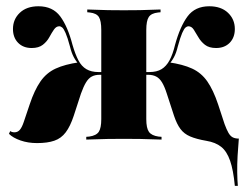

<svg xmlns="http://www.w3.org/2000/svg" viewBox="-20 -450 799 619"><path d="M99.2 11.3Q70.2 11.3 46 2.8Q21.8 -5.6 8.9 -18.5L12.9 -27.4Q18.5 -23.4 26.6 -23.4Q37.1 -23.4 44 -31.5Q50.8 -39.5 56.5 -56.5L75.8 -113.7Q91.1 -159.7 110.5 -187.5Q129.8 -215.3 159.7 -229Q189.5 -242.7 235.5 -249.2V-241.1Q225 -252.4 217.7 -266.1Q210.5 -279.8 205.6 -300Q197.6 -329.8 191.5 -343.5Q185.5 -357.3 180.6 -361.3Q175.8 -365.3 171 -365.3Q161.3 -365.3 154 -354.8Q146.8 -344.4 139.1 -330.2Q131.5 -316.1 118.1 -305.6Q104.8 -295.2 82.3 -295.2Q54.8 -295.2 38.3 -312.1Q21.8 -329 21.8 -356.5Q21.8 -387.9 44 -408.9Q66.1 -429.8 104 -429.8Q150 -429.8 174.2 -397.2Q198.4 -364.5 213.7 -305.6Q222.6 -275 232.7 -255.6Q242.7 -236.3 258.5 -227Q274.2 -217.7 297.6 -217.7H327.4V-208.9H301.6Q286.3 -208.9 275.8 -203.2Q265.3 -197.6 257.3 -184.3Q249.2 -171 241.1 -148.4L217.7 -76.6Q206.5 -42.7 191.9 -23.4Q177.4 -4 155.2 3.6Q133.1 11.3 99.2 11.3ZM737.1 149.2Q732.3 98.4 721.8 68.1Q711.3 37.9 693.1 23.4Q675 8.9 645.2 4Q612.9 -1.6 593.1 -10.1Q573.4 -18.5 561.7 -34.3Q550 -50 541.1 -76.6L517.7 -148.4Q510.5 -171 502.4 -184.3Q494.4 -197.6 483.5 -203.2Q472.6 -208.9 457.3 -208.9H431.5V-217.7H461.3Q485.5 -217.7 500.8 -227Q516.1 -236.3 526.6 -255.6Q537.1 -275 544.4 -305.6Q560.5 -364.5 584.7 -397.2Q608.9 -429.8 654.8 -429.8Q692.7 -429.8 714.9 -408.9Q737.1 -387.9 737.1 -356.5Q737.1 -329 720.6 -312.1Q704 -295.2 676.6 -295.2Q654 -295.2 640.7 -305.6Q627.4 -316.1 619.4 -330.2Q611.3 -344.4 604.4 -354.8Q597.6 -365.3 587.1 -365.3Q583.1 -365.3 578.2 -361.3Q573.4 -357.3 567.3 -343.5Q561.3 -329.8 553.2 -300Q548.4 -279.8 541.1 -266.1Q533.9 -252.4 523.4 -241.1V-249.2Q569.4 -242.7 599.2 -229Q629 -215.3 648.4 -187.5Q667.7 -159.7 683.1 -113.7L704 -50Q710.5 -32.3 716.5 -21.8Q722.6 -11.3 730.2 -7.3Q737.9 -3.2 750 -3.2Q747.6 23.4 746 52Q744.4 80.6 744.8 106Q745.2 131.5 746.8 149.2ZM306.5 -209.7V-353.2Q306.5 -383.1 298.8 -395.2Q291.1 -407.3 269.4 -409.7L261.3 -410.5V-419.4Q302.4 -417.7 328.6 -417.3Q354.8 -416.9 379 -416.9Q404.8 -416.9 430.6 -417.3Q456.5 -417.7 497.6 -419.4V-410.5L489.5 -409.7Q467.7 -407.3 459.7 -395.2Q451.6 -383.1 451.6 -353.2V-209.7ZM379 -2.4Q354 -2.4 327 -2Q300 -1.6 258.1 0V-8.9L267.7 -9.7Q290.3 -12.9 298.4 -25Q306.5 -37.1 306.5 -66.1V-209.7H451.6V-66.1Q451.6 -37.1 460.1 -25Q468.5 -12.9 491.1 -9.7L500.8 -8.9V0Q458.9 -1.6 432.3 -2Q405.6 -2.4 379 -2.4Z"/></svg>

Font: Playfair 144pt SemiCondensed Black
Style: Regular
Weight: 900
Width: 4
Designer: Claus Eggers Sørensen
Foundry: Claus Eggers Sørensen
Version: Version 2.203